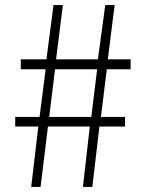

<svg xmlns="http://www.w3.org/2000/svg" viewBox="-20 -737 568 757"><path d="M103 0 131 -238H40V-276H136L160 -464H62V-503H163L191 -717H228L201 -503H366L395 -717H432L405 -503H495V-464H401L378 -276H473V-238H372L344 0H307L334 -238H169L140 0ZM174 -276H340L363 -464H197Z"/></svg>

Font: Noto Sans JP Thin ExtraLight
Style: Regular
Weight: 250
Version: Version 2.004-H2;hotconv 1.0.118;makeotfexe 2.5.65603